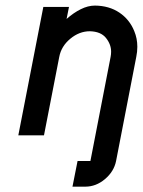

<svg xmlns="http://www.w3.org/2000/svg" viewBox="-20 -494 521 701"><path d="M383.8 -286.1Q385.7 -295.9 385.7 -305.2Q385.7 -332 366.9 -355.5Q348.1 -378.9 308.1 -379.9Q269.5 -379.9 236.6 -352.5Q203.6 -325.2 196.3 -286.1L140.6 0H46.9L138.2 -468.8H231.9L223.1 -424.8Q248.5 -447.3 274.9 -460.4Q301.3 -473.6 326.7 -473.6Q378.4 -473.1 415.8 -448Q453.1 -422.9 470.2 -380.4Q481.4 -353.5 481.4 -323.2Q481.4 -305.2 477.5 -286.1L403.8 93.8Q396 132.3 363.3 159.9Q330.6 187.5 291.5 187.5H244.6L263.2 93.8H310.1Z"/></svg>

Font: Lambda
Style: Italic
Weight: 400
Italic angle: -11°
Designer: GGBotNet
Version: 0.22